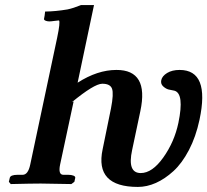

<svg xmlns="http://www.w3.org/2000/svg" viewBox="-20 -718 810 750"><path d="M413.6 -294.9 380.9 -134.8Q349.6 12.2 518.6 12.2Q553.7 12.2 588.9 -3.4Q624 -19 657.5 -49.6Q690.9 -80.1 718 -131.8Q745.1 -183.6 759.3 -250Q800.8 -444.8 681.6 -444.8Q652.3 -444.8 632.8 -432.9Q613.3 -420.9 609.9 -404.8Q606.9 -390.1 617.4 -380.6Q627.9 -371.1 638.4 -368.4Q648.9 -365.7 661.1 -363.8Q700.7 -353 676.8 -237.8Q661.1 -163.6 617.9 -102.8Q574.7 -42 529.8 -42Q476.6 -42 496.1 -131.8L528.3 -284.2Q562.5 -445.3 434.6 -444.8Q360.8 -444.8 283.2 -395L347.2 -698.2H296.4Q266.6 -686 243.7 -681.2Q196.8 -673.3 156.2 -672.9Q154.8 -656.7 151.9 -644Q151.4 -641.1 155 -638.7Q158.7 -636.2 165.5 -635Q172.4 -633.8 180.2 -634.8Q185.1 -635.3 190.2 -636Q195.3 -636.7 200.7 -637.2Q206.1 -637.7 210.4 -638.2Q216.3 -632.8 203.1 -569.8L98.1 -75.2Q89.8 -35.2 68.4 -35.2H49.3Q20.5 -35.2 18.1 -22.9L14.6 -7.8L22 1Q104.5 -1 139.2 -1L258.8 1L270.5 -7.8L273.9 -22.9Q274.9 -28.8 266.8 -32Q258.8 -35.2 246.6 -35.2H227.5Q206.5 -35.2 214.8 -75.2L267.6 -321.8L260.7 -318.8Q348.1 -390.6 379.2 -390.9Q410.2 -391.1 417.5 -371.8Q424.8 -352.5 413.6 -294.9Z"/></svg>

Font: Linux Libertine Slanted
Style: Semibold Slanted
Weight: 600
Designer: Philipp H. Poll
Foundry: Philipp H. Poll
Version: Version 5.1.1